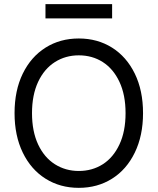

<svg xmlns="http://www.w3.org/2000/svg" viewBox="-20 -904 767 934"><path d="M635.7 -161.6C662.4 -216.6 675.8 -280.6 675.8 -353.5C675.8 -427.1 662.4 -491.2 635.7 -545.9C609 -600.6 572.1 -642.7 524.9 -672.4C477.7 -702 423.8 -716.8 363.3 -716.8C302.7 -716.8 248.9 -702 201.7 -672.4C154.5 -642.7 117.5 -600.6 90.8 -545.9C64.1 -491.2 50.8 -427.1 50.8 -353.5C50.8 -280.6 64.1 -216.6 90.8 -161.6C117.5 -106.6 154.5 -64.3 201.7 -34.7C248.9 -5 302.7 9.8 363.3 9.8C423.8 9.8 477.7 -5 524.9 -34.7C572.1 -64.3 609 -106.6 635.7 -161.6ZM561 -505.9C580.9 -463.5 590.8 -412.8 590.8 -353.5C590.8 -294.3 580.9 -243.5 561 -201.2C541.2 -158.9 514.2 -126.8 480 -105C445.8 -83.2 406.9 -72.3 363.3 -72.3C320.3 -72.3 281.6 -83.2 247.1 -105C212.6 -126.8 185.4 -158.9 165.5 -201.2C145.7 -243.5 135.7 -294.3 135.7 -353.5C135.7 -412.8 145.7 -463.5 165.5 -505.9C185.4 -548.2 212.6 -580.2 247.1 -602.1C281.6 -623.9 320.3 -634.8 363.3 -634.8C406.9 -634.8 445.8 -623.9 480 -602.1C514.2 -580.2 541.2 -548.2 561 -505.9ZM525.4 -814.5V-883.8H201.2V-814.5Z"/></svg>

Font: Pretendard Variable
Style: Regular
Weight: 400
Designer: Base glyphs from Inter by Rasmus Andersson; Hangeul glyphs from Noto Sans CJK(Source Han Sans) by Jang Soo-young and Kan
Foundry: Kil Hyung-jin
Version: Version 1.309;Glyphs 3.2 (3225)